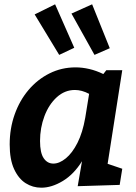

<svg xmlns="http://www.w3.org/2000/svg" viewBox="-20 -860 631 892"><path d="M172 12Q132 12 99 -9Q66 -30 45.5 -74.5Q25 -119 25 -189Q25 -263 48 -328Q71 -393 112.5 -442Q154 -491 210 -519Q266 -547 331 -547Q362 -547 394.5 -539.5Q427 -532 460 -516L474 -534H548L480 -99L548 -76L536 -1L341 5L361 -111Q323 -50 271.5 -19Q220 12 172 12ZM228 -100Q256 -100 286 -124.5Q316 -149 340 -196.5Q364 -244 376 -313L394 -424Q360 -442 328 -442Q281 -442 244 -408.5Q207 -375 186.5 -320.5Q166 -266 166 -205Q166 -150 183 -125Q200 -100 228 -100ZM255 -605 141 -793 236 -840 325 -638ZM419 -605 312 -797 408 -840 490 -636Z"/></svg>

Font: Bitter
Style: Bold Italic
Weight: 700
Italic angle: -9°
Designer: Sol Matas, and Bitter project Authors
Foundry: Sol Matas
Version: Version 2.001